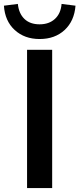

<svg xmlns="http://www.w3.org/2000/svg" viewBox="-61 -959 405 979"><path d="M77 0V-705H205V0ZM141 -760Q64 -760 14 -806Q-36 -852 -41 -930L30 -939Q35 -890 63.5 -862.5Q92 -835 141 -835Q189 -835 219 -862.5Q249 -890 253 -939L324 -930Q318 -852 268.5 -806Q219 -760 141 -760Z"/></svg>

Font: Nunito Sans 12pt ExtraLight
Style: Regular
Weight: 200
Designer: Vernon Adams
Foundry: Vernon Adams
Version: Version 3.101;gftools[0.9.27]